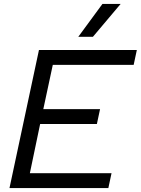

<svg xmlns="http://www.w3.org/2000/svg" viewBox="-20 -951 712 971"><path d="M28 0 177 -698H672L656 -623H247L199 -399H486L470 -324H183L131 -75H544L528 0ZM376 -765 498 -931H590L450 -765Z"/></svg>

Font: Azeret Mono Thin Light
Style: Italic
Weight: 300
Italic angle: -12°
Version: Version 1.002